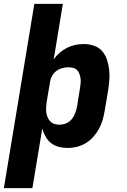

<svg xmlns="http://www.w3.org/2000/svg" viewBox="-35 -755 655 990"><path d="M-15 215 142 -735H289L242 -449Q255 -468 273 -483.5Q291 -499 311.5 -509Q332 -519 354 -523.5Q376 -528 398 -528Q425 -528 450.5 -519Q476 -510 492.5 -490.5Q509 -471 517 -446Q525 -421 528 -394.5Q531 -368 528.5 -340Q526 -312 522 -285L505 -185Q501 -161 494.5 -137.5Q488 -114 476 -92Q464 -70 447 -50.5Q430 -31 408 -17.5Q386 -4 362 2Q338 8 314 8Q290 8 267.5 2Q245 -4 228 -17.5Q211 -31 200 -50.5Q189 -70 183 -92L132 215ZM272 -112Q289 -112 306 -119Q323 -126 334.5 -140Q346 -154 352.5 -171Q359 -188 362 -204L378 -304Q380 -317 381 -329Q382 -341 380 -353Q378 -365 374 -375.5Q370 -386 362 -394Q354 -402 342 -405Q330 -408 318 -408Q302 -408 285.5 -403.5Q269 -399 255.5 -389Q242 -379 233.5 -363.5Q225 -348 223 -332L206 -232Q204 -218 203 -204Q202 -190 203.5 -177Q205 -164 210 -151.5Q215 -139 224 -129.5Q233 -120 245.5 -116Q258 -112 272 -112Z"/></svg>

Font: Iosevka SS04 Heavy Extended
Style: Italic
Weight: 900
Width: 7
Italic angle: -9°
Monospace: yes
Designer: Belleve Invis
Foundry: Belleve Invis
Version: Version 19.0.0; ttfautohint (v1.8.4)